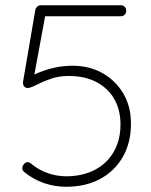

<svg xmlns="http://www.w3.org/2000/svg" viewBox="-20 -714 575 733"><path d="M232 -1Q189 -1 148 -15Q107 -29 73 -57Q69 -60 67 -64Q65 -68 65 -72Q65 -79 71 -87Q77 -95 85 -95Q93 -95 99 -89Q128 -65 162.5 -53Q197 -41 232 -41Q295 -41 342 -65.5Q389 -90 414.5 -135Q440 -180 440 -239Q440 -294 416.5 -335.5Q393 -377 348.5 -400.5Q304 -424 242 -424Q204 -424 172 -412.5Q140 -401 118 -389.5Q96 -378 85 -378Q80 -378 75.5 -381Q71 -384 69 -389.5Q67 -395 68 -402L115 -677Q116 -682 121.5 -688Q127 -694 137 -694H442Q450 -694 456 -688Q462 -682 462 -673Q462 -664 456 -658Q450 -652 442 -652H145L154 -661L108 -412L88 -417Q104 -427 129.5 -437.5Q155 -448 187.5 -455.5Q220 -463 257 -463Q321 -463 371 -435Q421 -407 450.5 -357.5Q480 -308 480 -242Q480 -170 449.5 -116Q419 -62 363.5 -31.5Q308 -1 232 -1Z"/></svg>

Font: Quicksand Light Light
Style: Regular
Weight: 300
Version: Version 3.006